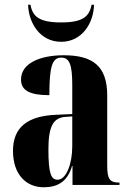

<svg xmlns="http://www.w3.org/2000/svg" viewBox="-20 -783 549 813"><path d="M239 -606C329 -606 377 -688 378 -763H368C358 -713 331 -688 239 -688C146 -688 118 -713 109 -763H99C101 -688 148 -606 239 -606ZM165 10C224 10 266 -14 285 -80H287V0H486V-10H483C445 -10 434 -25 434 -81V-379C434 -504 372 -549 250 -549C151 -549 69 -516 69 -446C69 -399 108 -380 189 -380C189 -501 201 -539 239 -539C274 -539 286 -511 286 -422V-300L218 -297C95 -292 35 -243 35 -144C35 -42 93 10 165 10ZM224 -22C197 -22 185 -46 185 -150C185 -245 204 -284 256 -288L286 -290V-164C286 -88 260 -22 224 -22Z"/></svg>

Font: Noto Serif Display Condensed Extra
Style: Regular
Weight: 800
Width: 3
Designer: Monotype Design Team
Foundry: Monotype Imaging Inc.
Version: Version 1.900